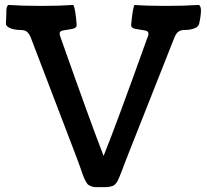

<svg xmlns="http://www.w3.org/2000/svg" viewBox="-20 -755 841 780"><path d="M226.6 -601.6Q350.1 -251.5 400.9 -121.6Q454.1 -253.4 578.6 -601.6Q583 -607.9 583 -619.6Q583 -629.4 565.4 -631.8Q547.9 -634.3 530.3 -637.7Q512.7 -641.1 512.7 -652.8Q518.6 -718.3 525.9 -734.9Q577.6 -731 651.4 -731Q728 -731 788.1 -734.9Q796.4 -729.5 796.4 -712.4Q796.4 -690.9 788.6 -656.7Q784.7 -645 768.1 -639.2Q751.5 -633.3 731 -633.3Q712.4 -633.3 703.4 -625.2Q694.3 -617.2 688.5 -602.5L497.1 -118.7Q490.7 -102.5 483.4 -83.5Q476.1 -64.5 472.7 -54.9Q469.2 -45.4 464.1 -33.9Q459 -22.5 456.5 -17.8Q454.1 -13.2 448.5 -7.3Q442.9 -1.5 439.2 0Q435.5 1.5 427.5 3.2Q419.4 4.9 412.1 5.1Q404.8 5.4 391.6 5.4Q375 5.4 366.5 5.1Q357.9 4.9 348.9 1Q339.8 -2.9 336.7 -5.9Q333.5 -8.8 326.9 -21Q320.3 -33.2 317.4 -42.5Q314.5 -51.8 305.7 -75.9Q296.9 -100.1 289.6 -119.6L105 -602.5Q99.1 -617.2 90.3 -625.2Q81.5 -633.3 62.5 -633.3Q42 -633.3 24.9 -639.2Q7.8 -645 3.9 -656.7Q5.9 -690.9 5.9 -712.4Q5.9 -729.5 14.2 -734.9Q71.8 -731 147 -731Q222.2 -731 278.3 -734.9Q287.1 -715.3 291.5 -652.8Q291.5 -641.1 274.2 -637.7Q256.8 -634.3 239.5 -631.8Q222.2 -629.4 222.2 -619.6Q222.2 -612.8 226.6 -601.6Z"/></svg>

Font: Coustard
Style: Regular
Weight: 400
Foundry: vernon adams
Version: Version 1.000